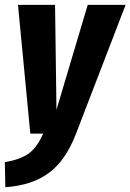

<svg xmlns="http://www.w3.org/2000/svg" viewBox="-42 -551 538 792"><path d="M476.1 -530.8 271 2Q228 112.8 158.2 163.3Q88.4 213.9 -20 221.2L-22 118.2Q43.5 106.4 76.9 82Q110.4 57.6 136.2 0H83L32.2 -530.8H185.1L190.9 -98.1L319.8 -530.8Z"/></svg>

Font: Fira Sans Compressed
Style: Bold Italic
Weight: 700
Width: 3
Italic angle: -8°
Designer: Carrois Corporate & Edenspiekermann AG
Foundry: Carrois Corporate GbR & Edenspiekermann AG
Version: Version 4.203;PS 004.203;hotconv 1.0.88;makeotf.lib2.5.64775